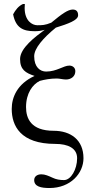

<svg xmlns="http://www.w3.org/2000/svg" viewBox="-20 -718 466 966"><path d="M205 -568C157 -533 81 -476 81 -421C81 -368 108 -351 154 -336C67 -296 39 -229 39 -170C39 -86 82 6 258 6C323 6 368 28 368 78C368 134 337 188 302 188C282 188 262 185 244 176C224 167 207 159 188 159C167 159 152 170 152 188C152 221 187 228 229 228C335 228 400 154 400 78C400 -14 336 -60 250 -60C135 -60 111 -123 111 -179C111 -249 144 -293 180 -311C206 -318 234 -323 266 -323C280 -323 297 -318 312 -318C337 -318 359 -333 359 -360C359 -377 346 -388 329 -388C299 -388 266 -358 212 -358C182 -358 152 -380 152 -435C152 -474 196 -526 261 -579C322 -598 373 -616 373 -641C373 -659 365 -670 346 -670C322 -670 291 -648 238 -604C207 -591 191 -591 168 -591C141 -591 104 -614 104 -678C104 -685 105 -692 105 -698H96C73 -688 58 -668 46 -646C59 -579 95 -561 153 -561C173 -561 183 -562 205 -568Z"/></svg>

Font: Libertinus Serif
Style: Regular
Weight: 400
Designer: Philipp H. Poll, Khaled Hosny
Foundry: Caleb Maclennan
Version: Version 7.050;RELEASE